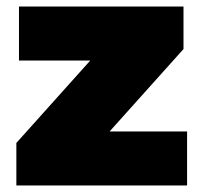

<svg xmlns="http://www.w3.org/2000/svg" viewBox="-20 -567 610 587"><path d="M30 0H552V-165H315L541 -417V-547H38V-382H256L30 -130Z"/></svg>

Font: Chess Sans Black
Style: Regular
Weight: 900
Designer: Wolf Bōese
Foundry: Wolf Bōese
Version: Version 7.223;Glyphs 3.3 (3306)